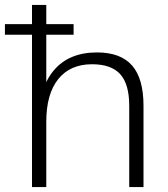

<svg xmlns="http://www.w3.org/2000/svg" viewBox="-39 -760 684 780"><path d="M486 -330Q486 -418 449.5 -458.5Q413 -499 335 -499Q246 -499 197.5 -438.5Q149 -378 149 -265L117 -201L118 -265Q118 -401 179.5 -474Q241 -547 355 -547Q451 -547 497.5 -494Q544 -441 544 -330V0H486ZM91 -740H149V-356V0H91ZM260 -662V-619H-19V-662Z"/></svg>

Font: Pathway Extreme 8pt Thin 12pt
Style: Regular
Weight: 100
Version: Version 1.001;gftools[0.9.26]